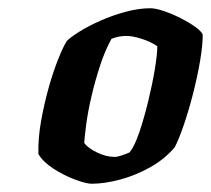

<svg xmlns="http://www.w3.org/2000/svg" viewBox="-20 -795 511 465"><path d="M202 -350Q189 -350 162 -360Q135 -370 109.5 -386.5Q84 -403 73 -422Q72 -460 79.5 -502Q87 -544 98 -583Q109 -622 121 -652Q133 -682 142 -696Q151 -705 172.5 -718.5Q194 -732 223.5 -745Q253 -758 284.5 -766.5Q316 -775 344 -775Q357 -775 377.5 -768Q398 -761 418.5 -750.5Q439 -740 453.5 -729.5Q468 -719 471 -711Q471 -685 464.5 -647Q458 -609 447.5 -568Q437 -527 425 -492Q413 -457 403 -438Q378 -409 343 -389.5Q308 -370 270.5 -360Q233 -350 202 -350ZM258 -415Q264 -415 274.5 -418.5Q285 -422 294 -426Q306 -441 317.5 -475Q329 -509 339 -550Q349 -591 355 -627.5Q361 -664 361 -683Q345 -694 323 -701Q301 -708 286 -708Q278 -708 269 -706.5Q260 -705 250 -701Q234 -672 222 -635Q210 -598 201.5 -561.5Q193 -525 189 -495Q185 -465 184 -449Q192 -437 214.5 -426Q237 -415 258 -415Z"/></svg>

Font: Texturina 72pt 72pt ExtraBold
Style: Italic
Weight: 800
Italic angle: -11°
Designer: Guillermo Torres Carreño
Foundry: Omnibus-Type
Version: Version 1.002; ttfautohint (v1.8.3)